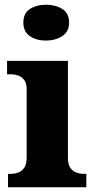

<svg xmlns="http://www.w3.org/2000/svg" viewBox="-20 -794 405 814"><path d="M14 0V-57H26Q43 -57 58.5 -63Q74 -69 83.5 -84Q93 -99 93 -127V-415Q93 -441 83 -454.5Q73 -468 57.5 -473.5Q42 -479 26 -479H10V-536H268V-125Q268 -98 277.5 -83.5Q287 -69 302.5 -63Q318 -57 334 -57H346V0ZM175 -622Q134 -622 106.5 -641Q79 -660 79 -698Q79 -738 107 -756Q135 -774 176 -774Q215 -774 244 -756Q273 -738 273 -698Q273 -660 244 -641Q215 -622 175 -622Z"/></svg>

Font: Noto Serif Kannada ExtraBold
Style: Regular
Weight: 800
Version: Version 2.003